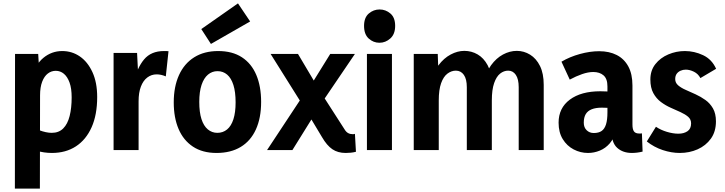

<svg xmlns="http://www.w3.org/2000/svg" viewBox="-20 -888 4289 1136"><path d="M68 228 69 -569H206L215 -421H165Q188 -506 237 -546Q286 -586 348 -586Q406 -586 452.5 -554Q499 -522 527 -461Q555 -400 555 -314Q555 -209 522 -135Q489 -61 429 -22Q369 17 287 17Q240 17 195 3.5Q150 -10 97 -38L211 -118Q232 -110 251 -106Q270 -102 286 -102Q328 -102 354 -128Q380 -154 392 -201.5Q404 -249 404 -312Q404 -365 391.5 -399.5Q379 -434 358 -451.5Q337 -469 310 -469Q284 -469 263 -453Q242 -437 229.5 -404.5Q217 -372 217 -323L216 228Z M652 0V-575H791L800 -398H770Q791 -487 832.5 -536.5Q874 -586 950 -586Q957 -586 963.5 -586Q970 -586 977 -585L961 -436Q933 -448 907 -448Q876 -448 851.5 -429.5Q827 -411 813.5 -375.5Q800 -340 800 -289V0Z M1374 -282Q1374 -344 1361 -385Q1348 -426 1324 -446.5Q1300 -467 1267 -467Q1235 -467 1210.5 -446.5Q1186 -426 1172.5 -385.5Q1159 -345 1159 -285Q1159 -224 1172 -183.5Q1185 -143 1209.5 -122.5Q1234 -102 1266 -102Q1299 -102 1323.5 -122Q1348 -142 1361 -182.5Q1374 -223 1374 -282ZM1525 -285Q1525 -190 1494 -122Q1463 -54 1404 -18.5Q1345 17 1261 17Q1178 17 1121.5 -20.5Q1065 -58 1036.5 -125Q1008 -192 1008 -282Q1008 -375 1039 -443.5Q1070 -512 1129 -549Q1188 -586 1271 -586Q1355 -586 1411.5 -549Q1468 -512 1496.5 -444.5Q1525 -377 1525 -285ZM1228 -628 1171 -716 1388 -868 1460 -761Z M2086 10Q2071 14 2055 15.5Q2039 17 2025 17Q1979 17 1946.5 -5Q1914 -27 1885 -77L1783 -247L1581 -569H1743L1877 -343L2019 -122Q2028 -107 2040 -100.5Q2052 -94 2068 -94Q2070 -94 2073.5 -94.5Q2077 -95 2080 -96ZM1560 0 1776 -327 1802 -356 1934 -569H2080L1873 -264L1853 -230L1710 0Z M2151 0V-569H2299V0ZM2225 -635Q2189 -635 2161.5 -660Q2134 -685 2134 -735Q2134 -784 2162 -808Q2190 -832 2226 -832Q2262 -832 2290 -808Q2318 -784 2318 -735Q2318 -686 2289.5 -660.5Q2261 -635 2225 -635Z M3197 0H3049V-372Q3049 -420 3032 -445Q3015 -470 2987 -470Q2961 -470 2939 -452.5Q2917 -435 2903.5 -396Q2890 -357 2890 -294V0H2742V-372Q2742 -420 2724.5 -445Q2707 -470 2677 -470Q2651 -470 2627.5 -452.5Q2604 -435 2590 -396Q2576 -357 2576 -294V0H2428V-569H2570L2576 -398H2528Q2543 -460 2574.5 -502Q2606 -544 2646.5 -565.5Q2687 -587 2727 -587Q2770 -587 2806 -566Q2842 -545 2865 -502.5Q2888 -460 2890 -397H2840Q2855 -460 2885.5 -502Q2916 -544 2956 -565.5Q2996 -587 3038 -587Q3080 -587 3116.5 -564.5Q3153 -542 3175 -497.5Q3197 -453 3197 -386Z M3598 -114H3622Q3613 -69 3588 -40Q3563 -11 3529 3Q3495 17 3459 17Q3414 17 3374 -4Q3334 -25 3309.5 -65Q3285 -105 3285 -162Q3285 -249 3351.5 -298.5Q3418 -348 3532 -348Q3552 -348 3584.5 -346.5Q3617 -345 3640 -340V-244Q3615 -248 3592.5 -249.5Q3570 -251 3541 -251Q3505 -251 3481 -241.5Q3457 -232 3445.5 -212.5Q3434 -193 3434 -162Q3434 -134 3451 -117.5Q3468 -101 3493 -101Q3522 -101 3539.5 -113Q3557 -125 3565.5 -152Q3574 -179 3574 -223V-377Q3574 -422 3551 -442Q3528 -462 3490 -462Q3460 -462 3424 -449.5Q3388 -437 3351 -417L3302 -523Q3351 -552 3411 -568.5Q3471 -585 3525 -585Q3585 -585 3629 -562.5Q3673 -540 3697.5 -495Q3722 -450 3722 -382V-151Q3722 -123 3731 -110.5Q3740 -98 3762 -98Q3765 -98 3769.5 -98Q3774 -98 3778 -99L3782 9Q3766 13 3749.5 15Q3733 17 3719 17Q3665 17 3631.5 -13.5Q3598 -44 3598 -114Z M4002 17Q3953 17 3901.5 0Q3850 -17 3807 -51L3861 -138Q3889 -119 3925.5 -108Q3962 -97 3994 -97Q4026 -97 4047.5 -111.5Q4069 -126 4069 -158Q4069 -182 4051.5 -197Q4034 -212 4006.5 -224.5Q3979 -237 3948.5 -250.5Q3918 -264 3890.5 -284.5Q3863 -305 3845.5 -337Q3828 -369 3828 -418Q3828 -471 3857.5 -508.5Q3887 -546 3934 -566Q3981 -586 4032 -586Q4088 -586 4140 -561.5Q4192 -537 4217 -481L4124 -426Q4111 -451 4086 -463.5Q4061 -476 4037 -476Q4021 -476 4006.5 -469.5Q3992 -463 3983.5 -451Q3975 -439 3975 -420Q3975 -398 3992.5 -383Q4010 -368 4037.5 -356Q4065 -344 4095.5 -330Q4126 -316 4153.5 -296.5Q4181 -277 4198.5 -246.5Q4216 -216 4216 -170Q4216 -109 4186 -67.5Q4156 -26 4107.5 -4.5Q4059 17 4002 17Z"/></svg>

Font: Yaldevi ExtraLight
Style: Regular
Weight: 200
Designer: Sol Matas, Rajitha Manaperi, Kosala Senevirathne
Foundry: Mooniak
Version: Version 1.100